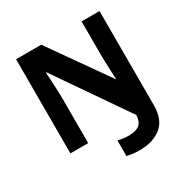

<svg xmlns="http://www.w3.org/2000/svg" viewBox="-204 -883 1221 1261"><g transform="rotate(-30 406.5 -252.0)"><path d="M496 210Q465 210 441 206.5Q417 203 400 199V81Q418 85 438 88Q458 91 481 91Q537 91 563 69Q589 47 591 -2L220 -540H216Q218 -512 220 -474.5Q222 -437 223.5 -400Q225 -363 225 -336V0H90V-714H281L591 -274H594Q593 -302 591 -338.5Q589 -375 588 -411Q587 -447 587 -471V-714H723V0Q723 109 660 159.5Q597 210 496 210Z"/></g></svg>

Font: Noto Sans Sinhala
Style: Bold
Weight: 700
Designer: Jelle Bosma - Monotype Design Team
Foundry: Monotype Imaging Inc.
Version: Version 2.006; ttfautohint (v1.8.4.7-5d5b)